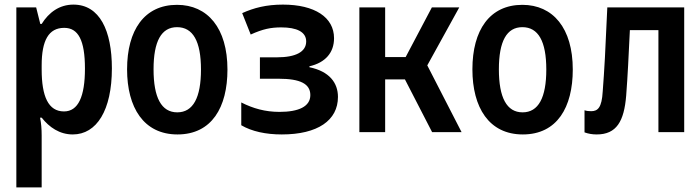

<svg xmlns="http://www.w3.org/2000/svg" viewBox="-20 -574 3040 834"><path d="M51 240H161V15C161 -14 159 -39 154 -63H161C194 -21 239 10 296 10C400 10 466 -95 466 -277C466 -441 413 -554 299 -554C238 -554 192 -520 161 -470H155L137 -542H51ZM258 -90C190 -90 161 -155 161 -272V-290C161 -398 191 -453 259 -453C320 -453 349 -399 349 -276C349 -155 320 -90 258 -90Z M751 10C900 10 968 -108 968 -272C968 -452 882 -553 749 -553C607 -553 532 -443 532 -273C532 -107 604 10 751 10ZM750 -86C681 -86 647 -150 647 -273C647 -395 681 -456 749 -456C818 -456 853 -395 853 -272C853 -150 819 -86 750 -86Z M1204 10C1360 10 1448 -51 1448 -153C1448 -214 1411 -264 1324 -282V-286C1394 -302 1431 -346 1431 -408C1431 -499 1347 -554 1209 -554C1137 -554 1083 -540 1032 -517L1069 -424C1122 -448 1156 -455 1202 -455C1268 -455 1310 -436 1310 -394C1310 -349 1265 -325 1183 -325H1109V-232H1191C1284 -232 1328 -210 1328 -161C1328 -111 1277 -88 1194 -88C1132 -88 1079 -103 1028 -129V-30C1074 -3 1135 10 1204 10Z M1541 0H1653V-229H1739L1857 0H1985L1836 -290L1975 -542H1856L1742 -326H1653V-542H1541Z M2251 10C2400 10 2468 -108 2468 -272C2468 -452 2382 -553 2249 -553C2107 -553 2032 -443 2032 -273C2032 -107 2104 10 2251 10ZM2250 -86C2181 -86 2147 -150 2147 -273C2147 -395 2181 -456 2249 -456C2318 -456 2353 -395 2353 -272C2353 -150 2319 -86 2250 -86Z M2572 10C2658 10 2691 -47 2700 -159C2707 -252 2710 -320 2716 -443H2840V0H2952V-542H2618C2610 -356 2605 -267 2598 -176C2594 -107 2577 -91 2548 -91C2537 -91 2528 -92 2519 -95V1C2536 7 2552 10 2572 10Z"/></svg>

Font: Noto Sans Mono ExtraCondensed SemiBold
Style: Regular
Weight: 600
Width: 2
Designer: Monotype Design Team
Foundry: Monotype Imaging Inc.
Version: Version 2.014